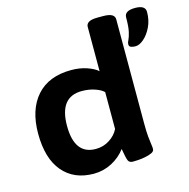

<svg xmlns="http://www.w3.org/2000/svg" viewBox="-111 -861 959 976"><g transform="rotate(-15 369.0 -373.0)"><path d="M265 8Q161 8 102 -61.5Q43 -131 43 -262Q43 -388 106.5 -459.5Q170 -531 289 -531Q333 -531 370 -518.5Q407 -506 427 -488V-721Q427 -737 441.5 -745.5Q456 -754 488 -754H516Q548 -754 562.5 -745.5Q577 -737 577 -721V-174Q577 -130 579.5 -103.5Q582 -77 584.5 -62Q587 -47 587 -36Q587 -24 572.5 -17Q558 -10 537.5 -6Q517 -2 498.5 -1Q480 0 472 0Q453 0 447 -14.5Q441 -29 433 -77Q405 -39 360.5 -15.5Q316 8 265 8ZM307 -111Q347 -111 379.5 -132Q412 -153 427 -184V-378Q412 -393 381 -403.5Q350 -414 313 -414Q195 -414 195 -262Q195 -111 307 -111ZM637 -563Q624 -563 613.5 -566.5Q603 -570 603 -583Q603 -591 609.5 -603.5Q616 -616 622 -642Q628 -668 628 -717Q628 -752 684 -752Q738 -752 738 -717Q738 -673 721 -638Q704 -603 680.5 -583Q657 -563 637 -563Z"/></g></svg>

Font: Asap Semi Expanded
Style: Bold
Weight: 700
Width: 6
Designer: Pablo Cosgaya
Foundry: Omnibus-Type
Version: Version 3.001; ttfautohint (v1.8.4.7-5d5b)